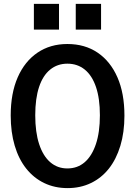

<svg xmlns="http://www.w3.org/2000/svg" viewBox="-20 -956 694 986"><path d="M327 10Q261 10 207 -16Q153 -42 114.5 -90.5Q76 -139 55.5 -208Q35 -277 35 -363Q35 -477 71 -559Q107 -641 172.5 -685.5Q238 -730 326 -730Q416 -730 481.5 -685.5Q547 -641 583 -559Q619 -477 619 -362Q619 -276 598 -207Q577 -138 539 -90Q501 -42 447 -16Q393 10 327 10ZM326 -91Q378 -91 415 -123Q452 -155 472.5 -216Q493 -277 493 -364Q493 -450 473 -509Q453 -568 415.5 -598.5Q378 -629 326 -629Q275 -629 237.5 -598.5Q200 -568 180.5 -509Q161 -450 161 -364Q161 -277 181 -216Q201 -155 238 -123Q275 -91 326 -91ZM369 -804V-936H499V-804ZM154 -804V-936H283V-804Z"/></svg>

Font: Instrument Sans SemiCondensed SemiBold
Style: Regular
Weight: 600
Width: 4
Designer: Rodrigo Fuenzalida
Foundry: fragTYPE
Version: Version 1.000;gftools[0.9.28]